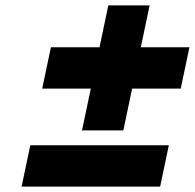

<svg xmlns="http://www.w3.org/2000/svg" viewBox="-20 -691 722 711"><path d="M436.7 -208 469.3 -363H649.3L681.5 -516H501.5L534.1 -671H381.1L348.5 -516H168.5L136.3 -363H316.3L283.7 -208ZM92.2 -153 60 0H573L605.2 -153Z"/></svg>

Font: Hussar
Style: BdOblTwo
Weight: 700
Foundry: Cannot Into Space Fonts
Version: Version 2.00